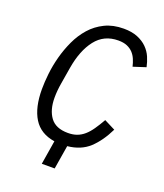

<svg xmlns="http://www.w3.org/2000/svg" viewBox="-155 -812 909 1065"><g transform="rotate(20 300.0 -280.0)"><path d="M242 9Q157 -4 117.5 -67.5Q78 -131 78 -240Q78 -280 83.5 -330.5Q89 -381 103 -433.5Q117 -486 140 -535.5Q163 -585 197.5 -624Q232 -663 280 -686.5Q328 -710 391 -710Q439 -710 473 -696Q507 -682 529.5 -659.5Q552 -637 564 -609Q576 -581 582 -552L508 -528Q503 -550 494.5 -570Q486 -590 472 -605Q458 -620 437 -629Q416 -638 385 -638Q301 -638 251.5 -574.5Q202 -511 184 -403L168 -307Q164 -284 162 -262Q160 -240 160 -219Q160 -147 192 -103.5Q224 -60 296 -60Q326 -60 349 -68.5Q372 -77 391.5 -94Q411 -111 429 -137Q447 -163 467 -198L532 -165Q495 -89 446 -43.5Q397 2 318 10L295 150H219Z"/></g></svg>

Font: IBM Plex Mono
Style: Italic
Weight: 400
Italic angle: -9°
Monospace: yes
Designer: Mike Abbink, Paul van der Laan, Pieter van Rosmalen
Foundry: Bold Monday
Version: Version 2.3